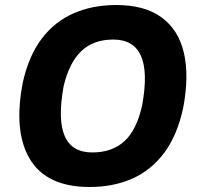

<svg xmlns="http://www.w3.org/2000/svg" viewBox="-20 -736 788 767"><path d="M338 11Q167 11 100 -99.5Q33 -210 71 -406Q95 -514 147 -582Q199 -650 274.5 -683Q350 -716 444 -716Q558 -716 625.5 -666.5Q693 -617 714.5 -525.5Q736 -434 712 -306Q688 -195 636 -125.5Q584 -56 508.5 -22.5Q433 11 338 11ZM349 -127Q427 -127 476.5 -171.5Q526 -216 548 -316Q572 -448 543 -513Q514 -578 432 -578Q353 -578 304.5 -531.5Q256 -485 234 -391Q210 -258 238.5 -192.5Q267 -127 349 -127Z"/></svg>

Font: Nunito Sans 10pt Expanded ExtraBold
Style: Italic
Weight: 800
Width: 7
Italic angle: -9°
Designer: Vernon Adams
Foundry: Vernon Adams
Version: Version 3.101;gftools[0.9.27]